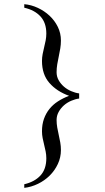

<svg xmlns="http://www.w3.org/2000/svg" viewBox="-20 -700 507 931"><path d="M363.8 -222.2Q344.7 -219.7 325 -211.2Q305.2 -202.6 289.8 -189Q274.4 -175.3 264.4 -157.2Q254.4 -139.2 254.4 -118.2Q254.4 -99.6 257.6 -81.5Q260.7 -63.5 264.9 -45.4Q269 -27.3 272.2 -9.3Q275.4 8.8 275.4 27.3Q275.4 63.5 260.5 95.2Q245.6 127 220.9 151.4Q196.3 175.8 164.1 191.4Q131.8 207 97.7 210.9V193.4Q147 182.1 175.8 151.4Q204.6 120.6 204.6 67.4Q204.6 50.8 201.4 34.7Q198.2 18.6 194.1 2.2Q189.9 -14.2 186.8 -30.3Q183.6 -46.4 183.6 -63.5Q183.6 -96.7 193.1 -123.5Q202.6 -150.4 219.7 -171.6Q236.8 -192.9 261 -208.5Q285.2 -224.1 314.9 -235.4Q255.4 -256.8 219.5 -297.9Q183.6 -338.9 183.6 -404.3Q183.6 -421.4 186.8 -438Q189.9 -454.6 194.1 -470.9Q198.2 -487.3 201.4 -503.9Q204.6 -520.5 204.6 -537.1Q204.6 -589.8 176 -620.6Q147.5 -651.4 97.7 -662.6V-679.7Q131.3 -676.8 163.3 -661.9Q195.3 -647 220.2 -623.8Q245.1 -600.6 260.3 -569.8Q275.4 -539.1 275.4 -503.4Q275.4 -483.9 272.2 -464.6Q269 -445.3 264.9 -426.3Q260.7 -407.2 257.6 -388.2Q254.4 -369.1 254.4 -349.6Q254.4 -328.6 264.4 -311Q274.4 -293.5 289.8 -280Q305.2 -266.6 325 -258.1Q344.7 -249.5 363.8 -247.1Z"/></svg>

Font: Kitab
Style: Regular
Weight: 400
Designer: SIL International
Foundry: Khaled Hosny
Version: Version 1.000